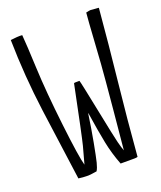

<svg xmlns="http://www.w3.org/2000/svg" viewBox="-131 -784 727 866"><g transform="rotate(-20 232.5 -351.0)"><path d="M385 -696V-695Q381 -651 377 -584.5Q373 -518 368.5 -456Q364 -394 350 -244Q336 -94 332 -54Q326 -69 318.5 -98.5Q311 -128 283 -267Q255 -406 251 -417Q225 -417 225 -416Q225 -415 224 -413Q176 -177 165.5 -136.5Q155 -96 143 -54Q131 -94 112 -258Q93 -422 88 -538.5Q83 -655 79 -699Q69 -700 53.5 -699Q38 -698 23 -696V-695Q26 -522 49 -349Q72 -176 96 -5H97Q119 -2 135 -2Q149 -2 160 -3.5Q171 -5 184 -7Q192 -20 198 -44Q204 -68 216 -132Q228 -196 238 -266H239Q253 -174 264.5 -117Q276 -60 298 -3H310H346Q356 -3 364.5 -3Q373 -3 380 -5Q394 -179 412.5 -351Q431 -523 446 -696L445 -697Q412 -700 407 -700Q402 -700 385 -696Z"/></g></svg>

Font: Londrina Solid Thin
Style: Regular
Weight: 250
Designer: Marcelo Magalhaes
Foundry: Marcelo Magalhães
Version: Version 1.002